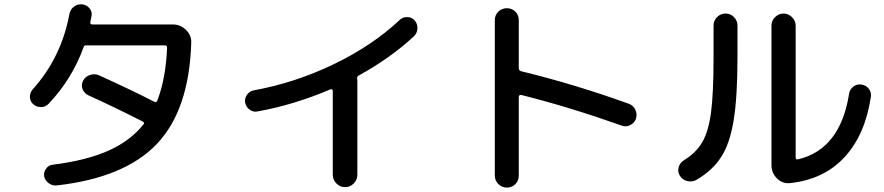

<svg xmlns="http://www.w3.org/2000/svg" viewBox="-20 -807 4040 877"><path d="M202.1 -333Q188.5 -318.4 168 -317.9Q147.5 -317.4 131.8 -331.1Q117.2 -343.8 116.7 -363.8Q116.2 -383.8 129.9 -399.4Q259.8 -543.9 296.9 -742.2Q300.8 -763.7 317.4 -776.4Q334 -789.1 355.5 -787.1Q375 -785.2 388.2 -770Q401.4 -754.9 398.4 -735.4Q397.5 -730.5 395.5 -720.7Q393.6 -710.9 392.6 -706.1Q390.6 -695.3 402.3 -695.3H769.5Q804.7 -695.3 830.1 -669.9Q855.5 -644.5 853.5 -610.4Q843.8 -304.7 696.8 -149.9Q549.8 4.9 239.3 40Q219.7 42 202.6 29.8Q185.5 17.6 181.6 -2Q178.7 -20.5 190.4 -36.6Q202.1 -52.7 220.7 -54.7Q371.1 -73.2 472.7 -117.7Q574.2 -162.1 634.8 -238.3Q642.6 -246.1 631.8 -252Q495.1 -321.3 382.8 -372.1Q364.3 -380.9 356.9 -400.4Q349.6 -419.9 359.9 -439Q370.1 -458 391.6 -464.8Q413.1 -471.7 432.6 -462.9Q579.1 -396.5 683.6 -342.8Q693.4 -336.9 698.2 -346.7Q737.3 -447.3 743.2 -588.9Q743.2 -599.6 733.4 -599.6H381.8H376Q365.2 -601.6 362.3 -592.8Q309.6 -446.3 202.1 -333Z M1156.2 -297.9Q1136.7 -293.9 1120.1 -306.2Q1103.5 -318.4 1099.6 -338.9Q1096.7 -358.4 1108.4 -374.5Q1120.1 -390.6 1139.6 -394.5Q1328.1 -428.7 1504.4 -513.7Q1680.7 -598.6 1805.7 -715.8Q1819.3 -729.5 1840.3 -729Q1861.3 -728.5 1874 -713.9Q1887.7 -698.2 1886.7 -677.2Q1885.7 -656.2 1871.1 -641.6Q1762.7 -541 1618.2 -461.9Q1609.4 -457 1611.3 -447.3Q1612.3 -444.3 1612.3 -435.5V-8.8Q1612.3 14.6 1595.7 31.2Q1579.1 47.9 1556.2 47.9Q1533.2 47.9 1516.6 30.8Q1500 13.7 1500 -8.8V-391.6Q1500 -395.5 1497.1 -397.9Q1494.1 -400.4 1490.2 -399.4Q1324.2 -328.1 1156.2 -297.9Z M2240.2 -4.9V-714.8Q2240.2 -738.3 2256.3 -753.9Q2272.5 -769.5 2295.4 -769.5Q2318.4 -769.5 2334 -753.9Q2349.6 -738.3 2349.6 -714.8V-495.1Q2349.6 -484.4 2361.3 -481.4Q2602.5 -422.9 2852.5 -333Q2872.1 -326.2 2881.8 -306.2Q2891.6 -286.1 2884.8 -264.6Q2877.9 -245.1 2858.4 -235.4Q2838.9 -225.6 2819.3 -233.4Q2583 -317.4 2362.3 -373Q2350.6 -375 2349.6 -365.2V-4.9Q2349.6 18.6 2334 34.2Q2318.4 49.8 2295.4 49.8Q2272.5 49.8 2256.3 33.7Q2240.2 17.6 2240.2 -4.9Z M3589.8 29.3Q3554.7 33.2 3529.3 8.3Q3503.9 -16.6 3503.9 -52.7V-690.4Q3503.9 -712.9 3520.5 -729Q3537.1 -745.1 3559.1 -745.1Q3581.1 -745.1 3597.7 -728.5Q3614.3 -711.9 3614.3 -690.4V-87.9Q3614.3 -77.1 3625 -79.1Q3818.4 -125 3858.4 -378.9Q3861.3 -398.4 3877.4 -411.1Q3893.6 -423.8 3914.1 -420.9Q3935.5 -418 3948.2 -401.9Q3960.9 -385.7 3958 -365.2Q3931.6 -190.4 3837.4 -88.9Q3743.2 12.7 3589.8 29.3ZM3161.1 14.6Q3141.6 25.4 3119.1 20Q3096.7 14.6 3085 -4.9Q3074.2 -22.5 3080.1 -43.5Q3085.9 -64.5 3104.5 -75.2Q3161.1 -110.4 3189 -159.7Q3216.8 -209 3228 -295.4Q3239.3 -381.8 3239.3 -544.9V-690.4Q3239.3 -712.9 3255.4 -729Q3271.5 -745.1 3294.4 -745.1Q3317.4 -745.1 3333 -728.5Q3348.6 -711.9 3348.6 -690.4V-544.9Q3348.6 -364.3 3331.1 -257.3Q3313.5 -150.4 3273.9 -89.4Q3234.4 -28.3 3161.1 14.6Z"/></svg>

Font: Rounded-X Mgen+ 1m medium
Style: Regular
Weight: 500
Designer: [Source Han Sans]
Ryoko NISHIZUKA  (kana & ideographs); Paul D. Hunt (Latin, Greek & Cyrillic); Wenlong ZHANG  (bopomofo
Version: Version 1.059.20150602